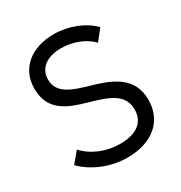

<svg xmlns="http://www.w3.org/2000/svg" viewBox="-169 -831 905 961"><g transform="rotate(-30 283.0 -350.0)"><path d="M291 10C435 10 526 -66 526 -189C526 -325 414 -365 310 -395C216 -422 141 -447 141 -527C141 -590 190 -631 276 -631C337 -631 407 -608 450 -562L499 -624C447 -677 363 -710 279 -710C146 -710 59 -636 59 -522C59 -412 129 -369 215 -341C324 -306 442 -290 442 -182C442 -107 388 -68 293 -68C218 -68 141 -97 91 -152L40 -91C101 -29 197 10 291 10Z"/></g></svg>

Font: Fixel Text Regular
Style: Regular
Weight: 400
Width: 4
Designer: AlfaBravo + MacPaw
Foundry: Kyrylo Tkachov, Marchela Mozhyna, Serhii Makarenko, Maria Weinstein, Zakhar Kryvoshyya
Version: Version 1.211